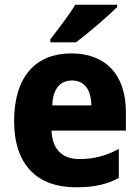

<svg xmlns="http://www.w3.org/2000/svg" viewBox="-20 -786 593 816"><path d="M478 -756V-766H300C273 -721 227 -662 194 -619V-606H303C354 -644 441 -719 478 -756ZM283 -559C133 -559 40 -462 40 -271C40 -84 140 10 302 10C380 10 434 -2 485 -30V-153C428 -123 379 -110 317 -110C242 -110 202 -154 199 -231H515V-309C515 -470 428 -559 283 -559ZM286 -444C340 -444 368 -402 368 -338H202C205 -413 239 -444 286 -444Z"/></svg>

Font: Noto Sans Gujarati UI SemiCondensed ExtraBold
Style: Regular
Weight: 800
Width: 4
Designer: Jelle Bosma - Monotype Design Team, Universal Thirst
Foundry: Monotype Imaging Inc.
Version: Version 2.106